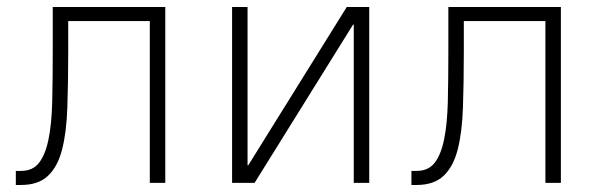

<svg xmlns="http://www.w3.org/2000/svg" viewBox="-20 -520 1710 546"><path d="M25 -34H40Q73 -34 91 -57Q109 -80 118 -124Q127 -168 128.5 -231Q130 -294 130 -375V-500H450V0H406V-460H174V-375Q174 -285 171.5 -214Q169 -143 156.5 -94.5Q144 -46 116.5 -20Q89 6 40 6H25Z M640 -500H684V-50H686L966 -500H1030V0H986V-450H984L704 0H640Z M1150 -34H1165Q1198 -34 1216 -57Q1234 -80 1243 -124Q1252 -168 1253.5 -231Q1255 -294 1255 -375V-500H1575V0H1531V-460H1299V-375Q1299 -285 1296.5 -214Q1294 -143 1281.5 -94.5Q1269 -46 1241.5 -20Q1214 6 1165 6H1150Z"/></svg>

Font: PT Root UI Light
Style: Regular
Weight: 300
Designer: Vitaly Kuzmin
Foundry: ParaType Ltd.
Version: Version 2.000G